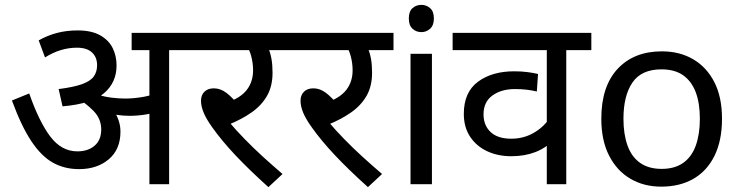

<svg xmlns="http://www.w3.org/2000/svg" viewBox="-20 -757 3041 789"><path d="M675 -551V0H594V-551H521V-622H779V-551ZM299 -632Q356 -632 391.5 -612Q427 -592 443 -559.5Q459 -527 459 -488Q459 -418 407.5 -374Q356 -330 237 -320L221 -391Q284 -399 318 -411.5Q352 -424 365.5 -443Q379 -462 379 -489Q379 -522 358 -541.5Q337 -561 296 -561Q262 -561 229.5 -551Q197 -541 165 -521L139 -591Q174 -611 213.5 -621.5Q253 -632 299 -632ZM475 -216Q475 -143 427 -102.5Q379 -62 305 -62Q245 -62 197.5 -88.5Q150 -115 109 -176.5Q68 -238 29 -344L100 -373Q141 -256 187 -195.5Q233 -135 298 -135Q342 -135 369 -158.5Q396 -182 396 -225Q396 -269 364 -301.5Q332 -334 293 -356L337 -369L380 -378Q394 -367 411 -351Q428 -335 438 -320L448 -301Q461 -282 468 -260.5Q475 -239 475 -216ZM495 -352Q530 -352 569.5 -359Q609 -366 651 -384V-309Q617 -293 582 -287Q547 -281 511 -281Q486 -281 456.5 -285.5Q427 -290 399 -298L379 -352L385 -367Q411 -359 440 -355.5Q469 -352 495 -352Z M1048 -551 1080 -566Q1091 -541 1095.5 -515.5Q1100 -490 1100 -458Q1100 -403 1077.5 -363.5Q1055 -324 1014.5 -295.5Q974 -267 920 -245L922 -255Q950 -222 985.5 -185.5Q1021 -149 1060.5 -113Q1100 -77 1141 -42L1083 12Q1004 -59 947.5 -119Q891 -179 852 -234Q827 -269 816.5 -295Q806 -321 806 -343Q806 -366 820 -380Q834 -394 859 -394Q886 -394 911 -375Q936 -356 961 -323L911 -335Q968 -354 994 -387.5Q1020 -421 1020 -468Q1020 -497 1012.5 -525.5Q1005 -554 994 -565L1039 -551H764V-622H1188V-551Z M1457 -551 1489 -566Q1500 -541 1504.5 -515.5Q1509 -490 1509 -458Q1509 -403 1486.5 -363.5Q1464 -324 1423.5 -295.5Q1383 -267 1329 -245L1331 -255Q1359 -222 1394.5 -185.5Q1430 -149 1469.5 -113Q1509 -77 1550 -42L1492 12Q1413 -59 1356.5 -119Q1300 -179 1261 -234Q1236 -269 1225.5 -295Q1215 -321 1215 -343Q1215 -366 1229 -380Q1243 -394 1268 -394Q1295 -394 1320 -375Q1345 -356 1370 -323L1320 -335Q1377 -354 1403 -387.5Q1429 -421 1429 -468Q1429 -497 1421.5 -525.5Q1414 -554 1403 -565L1448 -551H1173V-622H1597V-551Z M1755 -536V0H1667V-536ZM1712 -737Q1732 -737 1747.5 -723.5Q1763 -710 1763 -681Q1763 -653 1747.5 -639Q1732 -625 1712 -625Q1690 -625 1675 -639Q1660 -653 1660 -681Q1660 -710 1675 -723.5Q1690 -737 1712 -737Z M2410 -551H2307V0H2227V-198L2254 -182Q2224 -149 2180 -132Q2136 -115 2081 -115Q2026 -115 1982 -135.5Q1938 -156 1912 -195Q1886 -234 1886 -289Q1886 -378 1944 -421Q2002 -464 2093 -464Q2121 -464 2145.5 -461Q2170 -458 2191 -453L2186 -381Q2165 -386 2143.5 -388.5Q2122 -391 2096 -391Q2040 -391 2003.5 -364.5Q1967 -338 1967 -287Q1967 -242 1996 -214.5Q2025 -187 2081 -187Q2130 -187 2170.5 -209.5Q2211 -232 2237 -269L2227 -220V-551H1840V-622H2410Z M2947 -269Q2947 -180 2916.5 -117.5Q2886 -55 2830 -22.5Q2774 10 2697 10Q2626 10 2570.5 -22.5Q2515 -55 2483 -117.5Q2451 -180 2451 -269Q2451 -402 2518 -474Q2585 -546 2700 -546Q2773 -546 2828.5 -513.5Q2884 -481 2915.5 -419.5Q2947 -358 2947 -269ZM2542 -269Q2542 -206 2558.5 -159.5Q2575 -113 2610 -88Q2645 -63 2699 -63Q2753 -63 2788 -88Q2823 -113 2839.5 -159.5Q2856 -206 2856 -269Q2856 -333 2839 -378Q2822 -423 2787.5 -447.5Q2753 -472 2698 -472Q2616 -472 2579 -418Q2542 -364 2542 -269Z"/></svg>

Font: hindi25
Style: Book
Weight: 400
Designer: Jelle Bosma - Monotype Design Team
Foundry: Monotype Imaging Inc.
Version: Version 2.003